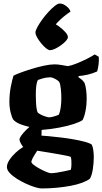

<svg xmlns="http://www.w3.org/2000/svg" viewBox="-20 -863 578 1083"><path d="M214 200Q202 200 178.5 193Q155 186 127.5 173.5Q100 161 75.5 145.5Q51 130 35 113Q19 96 19 79Q19 61 33 39.5Q47 18 68.5 -2Q90 -22 111 -34Q104 -42 97 -55Q90 -68 90 -76Q90 -85 101.5 -100.5Q113 -116 128.5 -131Q144 -146 155 -155L215 -141L214 -98Q224 -98 253 -95Q282 -92 318.5 -88Q355 -84 392 -77.5Q429 -71 457.5 -63.5Q486 -56 498 -47Q504 -34 506.5 -14Q509 6 509 22Q509 57 503.5 92Q498 127 487 145Q472 157 444 167.5Q416 178 379 185Q342 192 299.5 196Q257 200 214 200ZM266 114Q280 114 299.5 111Q319 108 340.5 103.5Q362 99 379 95Q381 89 382 81.5Q383 74 383 64Q383 54 382.5 42Q382 30 379 22Q377 20 358.5 16Q340 12 314 7.5Q288 3 261.5 -1.5Q235 -6 215 -9Q195 -12 190 -13Q183 -2 175 10.5Q167 23 162 34Q157 45 157 50Q157 57 171.5 68Q186 79 205.5 89.5Q225 100 242.5 107Q260 114 266 114ZM214 -130Q179 -139 152 -145.5Q125 -152 105.5 -158.5Q86 -165 74 -172.5Q62 -180 55 -188Q47 -200 40 -228.5Q33 -257 33 -286Q33 -334 41 -374Q49 -414 56 -436Q66 -442 94 -452.5Q122 -463 157.5 -474Q193 -485 228 -492.5Q263 -500 288 -500Q305 -500 325.5 -496.5Q346 -493 363 -490Q382 -493 411 -504.5Q440 -516 469 -530.5Q498 -545 514 -556L537 -543Q539 -523 536 -499.5Q533 -476 528 -460Q501 -448 475 -442Q449 -436 423 -434V-427Q429 -423 439 -415.5Q449 -408 457 -395Q463 -379 466 -354Q469 -329 469 -307Q469 -271 462.5 -238Q456 -205 446 -186Q433 -176 397.5 -164Q362 -152 313 -143Q264 -134 214 -130ZM259 -201Q264 -201 274.5 -203.5Q285 -206 295.5 -209.5Q306 -213 312 -216Q319 -232 322.5 -257Q326 -282 326 -308Q326 -337 323 -363Q320 -389 315 -399Q312 -405 302 -411.5Q292 -418 281.5 -422.5Q271 -427 264 -427Q257 -427 245 -425.5Q233 -424 220 -420.5Q207 -417 194 -412Q187 -399 184.5 -378.5Q182 -358 182 -329Q182 -310 183 -288.5Q184 -267 186.5 -250.5Q189 -234 193 -228Q198 -223 210.5 -216.5Q223 -210 237.5 -205.5Q252 -201 259 -201ZM262 -580Q253 -580 239.5 -591Q226 -602 212.5 -618.5Q199 -635 189.5 -651.5Q180 -668 180 -680Q180 -690 190.5 -709.5Q201 -729 217.5 -752Q234 -775 253 -795.5Q272 -816 289 -829.5Q306 -843 317 -843Q331 -843 344.5 -835Q358 -827 367.5 -816Q377 -805 377 -797Q361 -787 341 -770.5Q321 -754 306 -738.5Q291 -723 287 -714L276 -734Q291 -730 311.5 -715Q332 -700 347.5 -683Q363 -666 363 -654Q363 -645 352 -632.5Q341 -620 324.5 -608Q308 -596 291 -588Q274 -580 262 -580Z"/></svg>

Font: Texturina Medium 12pt ExtraBold
Style: Regular
Weight: 800
Version: Version 1.002